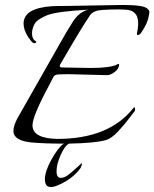

<svg xmlns="http://www.w3.org/2000/svg" viewBox="-20 -568 622 774"><path d="M412 -265 255 -269Q231 -269 215.5 -268Q200 -267 195.5 -258.5Q191 -250 180 -228Q111 -100 111 -63Q111 -10 211 -8Q420 -8 518 -133Q522 -139 524 -131.5Q526 -124 523 -120Q520 -116 501 -91.5Q482 -67 475 -59.5Q468 -52 454 -36Q428 -9 406 -3Q362 9 258 11Q240 21 224 58Q208 95 208 122Q208 149 225 149Q240 149 256.5 136Q273 123 289 108Q305 93 310 89V96L305 109Q273 154 211 180Q196 186 185 186Q161 186 161 154.5Q161 123 187.5 75Q214 27 237 11Q156 11 104 6Q34 -2 34 -40Q34 -59 49 -89Q78 -141 132 -235Q186 -329 217.5 -385.5Q249 -442 274 -481Q299 -520 336 -529Q207 -522 168.5 -506Q130 -490 119.5 -471.5Q109 -453 109 -432Q109 -411 125 -401Q129 -399 124 -395.5Q119 -392 113 -395.5Q107 -399 94 -418Q75 -447 75 -473Q75 -535 189 -543Q208 -544 240 -544H245L474 -548Q557 -548 573 -534Q582 -527 582 -520Q582 -513 580 -505Q576 -476 551 -439Q544 -426 534 -427Q530 -427 533.5 -441.5Q537 -456 537 -474Q537 -516 505 -526Q491 -530 460 -530Q429 -530 393.5 -528Q358 -526 344 -508Q313 -464 222 -307Q218 -296 230 -296L346 -294Q425 -294 452 -308Q461 -314 460 -306Q459 -290 442 -277.5Q425 -265 412 -265Z"/></svg>

Font: Italianno
Style: Regular
Weight: 400
Designer: Robert E. Leuschke
Foundry: Robert E. Leuschke
Version: Version 1.003